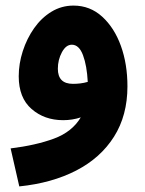

<svg xmlns="http://www.w3.org/2000/svg" viewBox="-20 -437 520 687"><path d="M49 230 18 94Q108 83 173 59Q238 35 269 -17Q239 -7 206 -7Q139 -7 93 -47Q47 -87 47 -164Q47 -209 61.5 -254Q76 -299 102 -336Q128 -373 164 -395Q200 -417 243 -417Q302 -417 345.5 -377.5Q389 -338 412.5 -273Q436 -208 436 -128Q436 -24 388 52Q340 128 253 173Q166 218 49 230ZM187 -191Q187 -137 241 -137Q254 -137 267 -138.5Q280 -140 294 -144Q291 -202 277 -239.5Q263 -277 237 -277Q216 -277 201.5 -250Q187 -223 187 -191Z"/></svg>

Font: Noto Sans Arabic Cond ExtBd
Style: Regular
Weight: 800
Width: 3
Designer: Monotype Design Team, Nadine Chahine, Nizar Qandah and Khaled Hosny
Foundry: Monotype Imaging Inc.
Version: Version 2.012; ttfautohint (v1.8.4.7-5d5b)